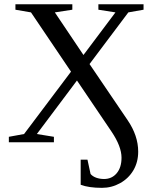

<svg xmlns="http://www.w3.org/2000/svg" viewBox="-20 -675 762 911"><path d="M345.2 -293 154.8 -39.1 235.8 -25.9V0H22V-25.9L94.2 -39.1L316.9 -335L127 -616.2L53.2 -628.9V-654.8H323.2V-628.9L240.2 -616.2L376 -414.1L527.8 -616.2L446.8 -628.9V-654.8H661.1V-628.9L588.9 -616.2L404.8 -371.1L585.4 -105Q635.7 -31.2 635.7 44.4Q635.7 94.2 612.8 133.1Q589.8 171.9 549.8 194.1Q509.8 216.3 463.9 216.3Q401.4 216.3 362.8 201.7V82.5H395L409.7 150.4Q418.9 161.6 436 168Q453.1 174.3 473.6 174.3Q510.7 174.3 533.7 147Q556.6 119.6 556.6 73.2Q556.6 20 509.3 -50.3Z"/></svg>

Font: Tinos
Style: Regular
Weight: 400
Designer: Steve Matteson
Foundry: Monotype Imaging Inc.
Version: Version 1.23